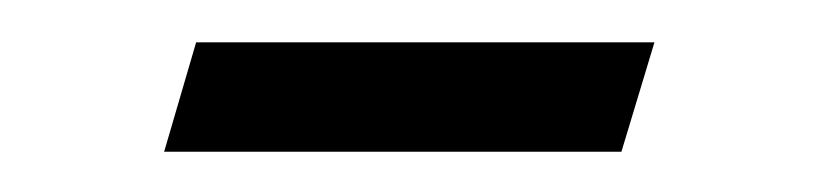

<svg xmlns="http://www.w3.org/2000/svg" viewBox="-20 -308 394 93"><path d="M75 -287.5H297L281 -234.5H59.5Z"/></svg>

Font: Newsreader 6pt Light
Style: Italic
Weight: 300
Italic angle: -17°
Designer: Hugues Gentile
Foundry: Production Type
Version: Version 1.003; ttfautohint (v1.8.3)